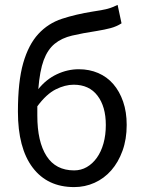

<svg xmlns="http://www.w3.org/2000/svg" viewBox="-20 -750 584 782"><path d="M282 12Q173 12 113 -67.5Q53 -147 53 -295Q53 -418 74.5 -493Q96 -568 136 -611.5Q176 -655 232.5 -673.5Q289 -692 358 -703Q378 -706 392 -708.5Q406 -711 417.5 -714Q429 -717 438.5 -721Q448 -725 459 -730L475 -655Q455 -642 430.5 -635.5Q406 -629 375 -624Q316 -615 273.5 -605Q231 -595 202.5 -571.5Q174 -548 158 -505Q142 -462 136 -387Q168 -427 211.5 -447.5Q255 -468 301 -468Q344 -468 380 -452.5Q416 -437 441.5 -407.5Q467 -378 481.5 -336Q496 -294 496 -241Q496 -183 479 -136Q462 -89 433 -56Q404 -23 365 -5.5Q326 12 282 12ZM282 -56Q310 -56 333.5 -69.5Q357 -83 374.5 -107.5Q392 -132 401.5 -166Q411 -200 411 -241Q411 -316 377 -360.5Q343 -405 280 -405Q245 -405 207 -386Q169 -367 132 -317V-279Q132 -173 169.5 -114.5Q207 -56 282 -56Z"/></svg>

Font: Giro Regular
Style: Regular
Weight: 400
Designer: Paul D. Hunt
Foundry: Adobe Systems Incorporated
Version: Version 1.000;PS 1.0;hotconv 1.0.88;makeotf.lib2.5.647800